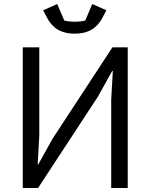

<svg xmlns="http://www.w3.org/2000/svg" viewBox="-20 -933 747 953"><path d="M351 -766C423 -766 463 -797 488 -844L508 -882L438 -913L403 -831C387 -827 367 -825 351 -825C335 -825 315 -827 299 -831L264 -913L194 -882L214 -844C239 -797 279 -766 351 -766ZM93 -698V0H169L467 -455L537 -581H540L532 -438V0H614V-698H538L240 -243L170 -117H167L175 -260V-698Z"/></svg>

Font: Braiins Sans
Style: Regular
Weight: 400
Designer: Mike Abbink, Paul van der Laan, Pieter van Rosmalen, Jiri Chlebus, Lubos Buracinsky
Foundry: Bold Monday, Sudetype
Version: Version 1.000;hotconv 1.0.109;makeotfexe 2.5.65596